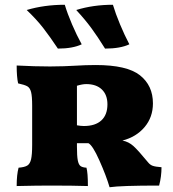

<svg xmlns="http://www.w3.org/2000/svg" viewBox="-20 -779 728 806"><path d="M658 -77Q658 -38 648 0Q487 0 440 7Q426 -41 397 -106Q369 -169 351 -178H303V-163Q303 -124 306.5 -106Q310 -88 318 -82Q326 -76 343 -75Q349 -53 349 2Q287 0 190 0Q136 0 50 2Q50 -46 58 -75Q83 -77 94.5 -84Q106 -91 110.5 -110.5Q115 -130 115 -171V-335Q115 -375 110.5 -392.5Q106 -410 95 -416.5Q84 -423 56 -429Q50 -456 50 -504Q126 -500 190 -500Q222 -500 248 -501Q274 -502 292 -503Q340 -506 382 -506Q513 -506 567.5 -463Q622 -420 622 -345Q622 -287 587 -245.5Q552 -204 494 -189Q520 -184 540 -166Q560 -148 602 -97Q610 -87 621 -83Q632 -79 658 -77ZM431 -341Q431 -381 407.5 -403.5Q384 -426 342 -426Q326 -426 303 -419V-253Q320 -250 332 -250Q380 -250 405.5 -273.5Q431 -297 431 -341ZM92 -737Q166 -759 252 -759Q263 -722 282.5 -676.5Q302 -631 323 -593Q285 -575 223 -575Q189 -626 161 -662Q133 -698 92 -737ZM300 -737Q371 -759 454 -759Q465 -722 484 -676.5Q503 -631 523 -593Q485 -575 421 -575Q390 -625 363.5 -661Q337 -697 300 -737Z"/></svg>

Font: Vollkorn SC Black
Style: Regular
Weight: 900
Designer: Friedrich Althausen
Foundry: Friedrich Althausen
Version: Version 4.015